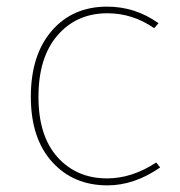

<svg xmlns="http://www.w3.org/2000/svg" viewBox="-20 -549 544 579"><path d="M303 -529Q388 -529 458 -479L445 -464Q380 -509 304 -509Q211 -509 153.5 -442.5Q96 -376 96 -257Q96 -139 153.5 -75Q211 -11 303 -11Q378 -11 451 -59L463 -44Q385 10 304 10Q201 10 137 -61Q73 -132 73 -257Q73 -383 136 -456Q199 -529 303 -529Z"/></svg>

Font: FiraGO Thin
Style: Regular
Weight: 100
Designer: bBox Type
Foundry: bBox Type GmbH
Version: Version 1.001;PS 001.001;hotconv 1.0.88;makeotf.lib2.5.64775